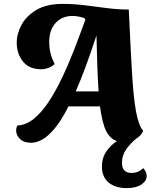

<svg xmlns="http://www.w3.org/2000/svg" viewBox="-20 -709 794 987"><path d="M140 25Q103 25 83 5.5Q63 -14 63 -38Q63 -53 70 -64Q114 -66 153.5 -98Q193 -130 229 -184Q265 -238 298 -307Q331 -376 361 -453.5Q391 -531 419 -608L414 -616Q399 -621 383.5 -624Q368 -627 352 -627Q299 -627 266 -591Q233 -555 233 -494Q233 -465 239 -438.5Q245 -412 261 -380Q247 -366 228 -359.5Q209 -353 193 -353Q130 -353 98 -393Q66 -433 66 -489Q66 -536 91 -582Q116 -628 168 -658.5Q220 -689 302 -689Q358 -689 415 -682Q472 -675 529 -667.5Q586 -660 642 -660Q651 -463 658.5 -336Q666 -209 679 -137Q692 -65 716 -36Q705 -11 681 3Q647 31 627 61.5Q607 92 607 127Q607 180 655 180Q673 180 688.5 174Q704 168 716 155Q724 164 729 173.5Q734 183 734 197Q734 221 707 239.5Q680 258 631 258Q573 258 538.5 229.5Q504 201 504 147Q504 103 526 70.5Q548 38 581 16Q547 5 526.5 -34Q506 -73 494 -162H332Q295 -89 261 -48.5Q227 -8 197 8.5Q167 25 140 25ZM475 -524Q446 -436 420 -365.5Q394 -295 369 -239H487Q483 -294 480.5 -364.5Q478 -435 476 -524Z"/></svg>

Font: Sansita Swashed
Style: Bold
Weight: 700
Designer: Pablo Cosgaya
Foundry: Omnibus-Type
Version: Version 1.003; ttfautohint (v1.8.3)